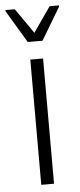

<svg xmlns="http://www.w3.org/2000/svg" viewBox="-68 -749 323 779"><g transform="rotate(-5 94.0 -359.5)"><path d="M68 0V-510H120V0ZM64 -582 -15 -714V-719H23L94 -617L165 -719H203V-714L124 -582Z"/></g></svg>

Font: Saira Condensed Light
Style: Regular
Weight: 300
Width: 3
Designer: Hector Gatti with collaboration of the Omnibus-Type team
Foundry: Omnibus-Type
Version: Version 1.101